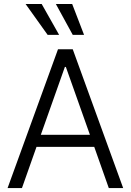

<svg xmlns="http://www.w3.org/2000/svg" viewBox="-20 -958 666 978"><path d="M18.6 0 275.4 -707H350.6L607.4 0H534.2L460 -210H166L91.8 0ZM438 -271.5 315.4 -617.2H310.5L188 -271.5ZM110.4 -937.5H192.4L281.2 -780.3H222.7ZM264.6 -937.5H347.7L408.2 -780.3H350.6Z"/></svg>

Font: Pretendard JP Light
Style: Regular
Weight: 300
Designer: Base glyphs from Inter by Rasmus Andersson; Hangeul glyphs from Noto Sans CJK(Source Han Sans) by Jang Soo-young and Kan
Foundry: Kil Hyung-jin
Version: Version 1.309